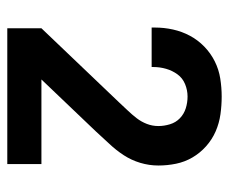

<svg xmlns="http://www.w3.org/2000/svg" viewBox="-72 -572 643 540"><g transform="rotate(90 250.0 -301.5)"><path d="M59 0V-96L268 -315Q279 -327 290.5 -339Q302 -351 312 -364Q322 -377 328 -392.5Q334 -408 334 -425Q334 -441 329 -457.5Q324 -474 312 -485.5Q300 -497 284 -502Q268 -507 251 -507Q233 -507 216 -500Q199 -493 188.5 -478.5Q178 -464 173 -446.5Q168 -429 168 -411V-406H57V-416Q57 -441 62.5 -466Q68 -491 80 -513.5Q92 -536 110.5 -554Q129 -572 152 -583.5Q175 -595 200.5 -599Q226 -603 251 -603Q276 -603 301 -599.5Q326 -596 349 -586Q372 -576 391 -559Q410 -542 422.5 -520.5Q435 -499 440 -474.5Q445 -450 445 -425Q445 -399 437.5 -374Q430 -349 416 -327.5Q402 -306 384 -287Q366 -268 349 -249L203 -96H441V0Z"/></g></svg>

Font: Moesevka
Style: Bold
Weight: 700
Monospace: yes
Designer: Belleve Invis
Foundry: Belleve Invis
Version: Version 32.5.0; ttfautohint (v1.8.4)